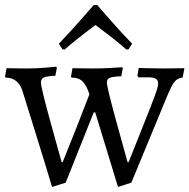

<svg xmlns="http://www.w3.org/2000/svg" viewBox="-24 -723 750 760"><path d="M561 -417H524L520 -423L525 -454Q534 -454 561 -453Q588 -452 624 -452L706 -453L699 -416Q679 -414 667 -399.5Q655 -385 637 -341L496 0L443 17L353 -278H347L236 0L182 17Q168 -31 124.5 -171.5Q81 -312 64 -366Q47 -415 -2 -416L-4 -420L2 -453L82 -452Q120 -452 154.5 -455Q189 -458 199 -459L201 -454L195 -423Q162 -422 150 -416.5Q138 -411 138 -397Q138 -378 172.5 -252Q207 -126 220 -81H224Q224 -81 280 -221L330 -350Q319 -384 303.5 -400Q288 -416 259 -416L257 -420L263 -453L343 -452Q380 -452 415 -454Q450 -456 460 -457L462 -452L456 -421Q422 -420 410.5 -415Q399 -410 399 -397Q399 -379 433.5 -252.5Q468 -126 481 -81H485L540 -219Q575 -306 588.5 -343Q602 -380 602 -392Q602 -406 592.5 -411.5Q583 -417 561 -417ZM347 -703H361Q373 -689 415.5 -640.5Q458 -592 499 -550L485 -528L476 -527Q438 -561 375 -608L354 -624Q276 -566 232 -527L223 -528L209 -550Q250 -593 292.5 -641Q335 -689 347 -703Z"/></svg>

Font: Sahitya
Style: Regular
Weight: 400
Designer: Juan Pablo del Peral
Foundry: Juan Pablo del Peral (http://www.huertatipografica.com)
Version: Version 1.001;PS 001.000;hotconv 1.0.70;makeotf.lib2.5.58329